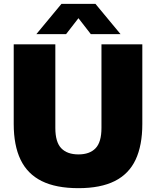

<svg xmlns="http://www.w3.org/2000/svg" viewBox="-20 -971 814 1001"><path d="M389 10Q272 10 197.5 -27Q123 -64 87.2 -138.5Q51.5 -213 51.5 -324.5V-740H268.5V-304Q268.5 -230 299.5 -198Q330.5 -166 389 -166Q447.5 -166 478.2 -198Q509 -230 509 -304V-740H722V-324.5Q722 -213 687 -138.5Q652 -64 578.2 -27Q504.5 10 389 10ZM169.5 -793 300.5 -951H477.5L608.5 -793H453.5L374 -895.5H404L324.5 -793Z"/></svg>

Font: Encode Sans SC Black
Style: Regular
Weight: 900
Version: Version 3.002